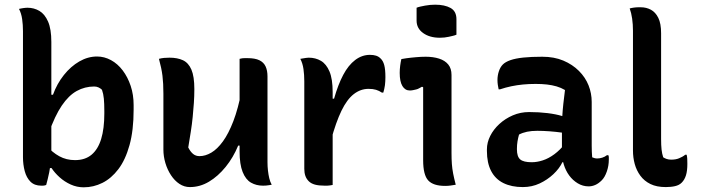

<svg xmlns="http://www.w3.org/2000/svg" viewBox="-20 -788 2990 819"><path d="M177 1Q174 2 170.5 3Q167 4 163.5 4Q160 4 156 4Q127 4 110 -13Q93 -30 85.5 -58Q78 -86 78 -118Q78 -193 78 -259.5Q78 -326 78 -389Q78 -452 78 -517Q78 -582 78 -655Q78 -682 74.5 -706.5Q71 -731 61 -750Q66 -751 70.5 -752Q75 -753 79.5 -753.5Q84 -754 88 -754.5Q92 -755 97 -755Q125 -755 148 -741.5Q171 -728 185 -696Q199 -664 199 -609Q199 -549 199 -490Q199 -431 199 -373.5Q199 -316 199 -258Q199 -200 199 -142Q199 -128 198 -113Q197 -98 195 -83Q193 -68 190 -53Q187 -38 183.5 -24Q180 -10 177 1ZM179 -71V-166Q203 -138 233 -121.5Q263 -105 300 -105Q343 -105 370.5 -128Q398 -151 411.5 -195Q425 -239 425 -304V-314Q425 -346 423 -367Q421 -388 415 -405Q409 -411 400.5 -415Q392 -419 382 -419Q342 -419 307.5 -400Q273 -381 243.5 -337.5Q214 -294 188 -220V-384H206Q223 -431 252.5 -468Q282 -505 318.5 -526Q355 -547 394 -547Q425 -547 453.5 -531.5Q482 -516 503.5 -487.5Q525 -459 537.5 -421.5Q550 -384 550 -340V-320Q550 -232 532.5 -169Q515 -106 485 -66.5Q455 -27 417 -8Q379 11 337 11Q308 11 281.5 -1Q255 -13 234 -32Q213 -51 200 -71Z M703 -542Q737 -542 760.5 -531Q784 -520 796.5 -491Q809 -462 809 -408Q809 -378 807 -349Q805 -320 802 -289.5Q799 -259 794 -227Q789 -195 783 -159Q792 -141 803.5 -131.5Q815 -122 831 -122Q856 -122 881.5 -137Q907 -152 931 -185Q955 -218 975.5 -271.5Q996 -325 1011 -403V-167H996Q975 -116 942.5 -76Q910 -36 871.5 -13Q833 10 790 10Q766 10 745.5 -3.5Q725 -17 709.5 -40.5Q694 -64 685.5 -92.5Q677 -121 677 -150Q677 -190 677 -229.5Q677 -269 677 -309.5Q677 -350 677 -388Q677 -433 673 -465Q669 -497 658 -537Q669 -540 680 -541Q691 -542 703 -542ZM1036 -540Q1068 -540 1086.5 -531Q1105 -522 1113 -504.5Q1121 -487 1121 -462Q1121 -396 1121 -334.5Q1121 -273 1121 -214Q1121 -155 1121 -96Q1121 -78 1123 -60.5Q1125 -43 1128.5 -28Q1132 -13 1139 0Q1133 1 1127 2Q1121 3 1115 3.5Q1109 4 1102 4Q1073 4 1050.5 -9Q1028 -22 1015 -54.5Q1002 -87 1002 -142Q1002 -210 1002 -278Q1002 -346 1002 -412Q1002 -478 1002 -537Q1009 -539 1014 -539.5Q1019 -540 1024.5 -540Q1030 -540 1036 -540Z M1392 -367H1405Q1422 -427 1444 -468.5Q1466 -510 1495 -532Q1524 -554 1558 -554Q1573 -554 1584 -550.5Q1595 -547 1603 -539Q1614 -529 1619 -510.5Q1624 -492 1624 -459Q1624 -450 1623.5 -441.5Q1623 -433 1622 -424.5Q1621 -416 1619 -408Q1617 -400 1615 -393H1609Q1597 -401 1584 -405Q1571 -409 1552 -409Q1518 -409 1489 -386.5Q1460 -364 1436.5 -315.5Q1413 -267 1392 -190ZM1399 1Q1392 2 1386.5 3Q1381 4 1376 4Q1371 4 1365 4Q1340 4 1323.5 -0.5Q1307 -5 1297 -15Q1287 -25 1282.5 -38Q1278 -51 1278 -68Q1278 -109 1278 -147.5Q1278 -186 1278 -223.5Q1278 -261 1278 -297Q1278 -333 1278 -369.5Q1278 -406 1278 -441Q1278 -469 1274.5 -493.5Q1271 -518 1261 -537Q1267 -538 1273 -539Q1279 -540 1285.5 -541Q1292 -542 1297 -542Q1326 -542 1349 -528.5Q1372 -515 1385.5 -483Q1399 -451 1399 -395Q1399 -355 1399 -313.5Q1399 -272 1399 -231Q1399 -190 1399 -150.5Q1399 -111 1399 -72.5Q1399 -34 1399 1Z M1785 -105Q1785 -132 1785 -162.5Q1785 -193 1785 -225Q1785 -257 1785 -290Q1785 -323 1785 -355Q1785 -387 1785 -416L1780 -418Q1774 -415 1768 -411.5Q1762 -408 1755.5 -406.5Q1749 -405 1742 -403.5Q1735 -402 1728 -402Q1708 -402 1696.5 -421Q1685 -440 1685 -477Q1685 -492 1687 -507.5Q1689 -523 1692 -536Q1703 -538 1713 -539.5Q1723 -541 1733.5 -542Q1744 -543 1754.5 -544Q1765 -545 1775.5 -545.5Q1786 -546 1796 -546Q1828 -546 1853 -538Q1878 -530 1892 -513Q1906 -496 1906 -468Q1906 -429 1906 -386.5Q1906 -344 1906 -300.5Q1906 -257 1906 -215Q1906 -173 1906 -135Q1906 -109 1907.5 -88.5Q1909 -68 1913 -47.5Q1917 -27 1924 0Q1912 2 1901.5 3.5Q1891 5 1879 5Q1828 5 1806.5 -18.5Q1785 -42 1785 -105ZM1757 -755Q1764 -758 1773.5 -760Q1783 -762 1793 -764Q1803 -766 1814.5 -767Q1826 -768 1836 -768Q1877 -768 1902 -754Q1927 -740 1927 -706V-640Q1920 -637 1911.5 -635Q1903 -633 1894 -631Q1885 -629 1875.5 -628Q1866 -627 1856 -627Q1813 -627 1785 -647Q1757 -667 1757 -700Z M2504 -353Q2504 -330 2504 -306.5Q2504 -283 2504 -259.5Q2504 -236 2504 -212.5Q2504 -189 2504 -166Q2504 -153 2504.5 -141Q2505 -129 2506 -117Q2510 -115 2516 -113.5Q2522 -112 2527 -112Q2538 -112 2549 -115.5Q2560 -119 2569 -126H2575Q2577 -121 2577 -117Q2577 -113 2577 -107Q2577 -81 2568.5 -56.5Q2560 -32 2547 -19Q2533 -5 2519 1Q2505 7 2491 7Q2466 7 2444.5 -6Q2423 -19 2408 -39.5Q2393 -60 2385 -86Q2377 -112 2377 -138Q2377 -163 2377 -189Q2377 -215 2377 -236Q2377 -266 2378.5 -292Q2380 -318 2383 -345.5Q2386 -373 2390 -404Q2373 -414 2354 -419.5Q2335 -425 2313.5 -427.5Q2292 -430 2265 -430Q2236 -430 2210.5 -427.5Q2185 -425 2161 -420Q2137 -415 2113 -407H2107Q2105 -416 2103.5 -426Q2102 -436 2102 -447Q2102 -466 2108 -484Q2114 -502 2125 -513Q2136 -524 2157.5 -531.5Q2179 -539 2212.5 -542.5Q2246 -546 2293 -546Q2344 -546 2383 -529.5Q2422 -513 2449.5 -485.5Q2477 -458 2490.5 -424Q2504 -390 2504 -353ZM2185 -151Q2185 -120 2199 -108Q2213 -96 2248 -96Q2271 -96 2295.5 -104Q2320 -112 2344.5 -130Q2369 -148 2391 -176L2394 -96H2379Q2366 -69 2340.5 -45Q2315 -21 2282 -5.5Q2249 10 2210 10Q2162 10 2127.5 -7Q2093 -24 2075 -58.5Q2057 -93 2057 -144V-151Q2057 -180 2071 -208Q2085 -236 2110 -259Q2135 -282 2167.5 -296Q2200 -310 2237 -310Q2279 -310 2315.5 -305.5Q2352 -301 2378 -293Q2404 -285 2415 -275Q2421 -270 2425.5 -261.5Q2430 -253 2432.5 -241Q2435 -229 2435 -211Q2408 -218 2379.5 -222Q2351 -226 2323.5 -228Q2296 -230 2272 -230Q2247 -230 2228 -226Q2209 -222 2194 -214Q2190 -200 2187.5 -185Q2185 -170 2185 -153Z M2680 -657Q2680 -684 2676.5 -708.5Q2673 -733 2666 -752Q2670 -753 2674.5 -754Q2679 -755 2683.5 -755.5Q2688 -756 2692.5 -756.5Q2697 -757 2702.5 -757Q2708 -757 2713 -757Q2737 -757 2756.5 -746.5Q2776 -736 2788 -712Q2800 -688 2800 -646Q2800 -601 2800 -556Q2800 -511 2800 -465.5Q2800 -420 2800 -375Q2800 -330 2800 -284.5Q2800 -239 2800 -195Q2800 -168 2802 -150Q2804 -132 2809 -117Q2815 -113 2823.5 -110Q2832 -107 2843 -107Q2853 -107 2861.5 -108.5Q2870 -110 2877 -113Q2884 -116 2890.5 -119.5Q2897 -123 2903 -128H2909Q2911 -120 2911.5 -111.5Q2912 -103 2912 -89Q2912 -59 2906 -40Q2900 -21 2888 -9Q2882 -3 2875 0.5Q2868 4 2859.5 6Q2851 8 2840.5 9Q2830 10 2820 10Q2781 10 2754.5 -3Q2728 -16 2711.5 -38.5Q2695 -61 2687.5 -88.5Q2680 -116 2680 -146Q2680 -212 2680 -276.5Q2680 -341 2680 -405.5Q2680 -470 2680 -533Q2680 -596 2680 -657Z"/></svg>

Font: Recursive Casual SemiBold
Style: Regular
Weight: 600
Version: Version 1.047